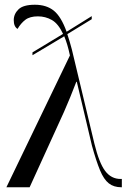

<svg xmlns="http://www.w3.org/2000/svg" viewBox="-20 -790 537 810"><path d="M275 -556Q265 -604 251 -637L117 -557V-569L246 -647Q226 -690 199 -705.5Q172 -721 140 -721Q106 -721 87 -706.5Q68 -692 54 -668Q38 -678 38 -705Q38 -731 58 -750.5Q78 -770 127 -770Q176 -770 207 -745Q238 -720 261 -656L367 -722V-709L264 -646Q269 -632 273.5 -616Q278 -600 283 -582L378 -185Q398 -103 423.5 -69Q449 -35 489 -35H494V0H492Q460 0 439 -16.5Q418 -33 402 -71.5Q386 -110 368 -175Q363 -196 352.5 -240.5Q342 -285 329 -340Q316 -395 304 -445H302Q276 -377 250 -318L105 0H7Z"/></svg>

Font: Noto Serif Display SemiCondensed
Style: Regular
Weight: 400
Width: 4
Designer: Monotype Design Team
Foundry: Monotype Imaging Inc.
Version: Version 2.009